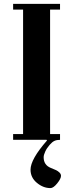

<svg xmlns="http://www.w3.org/2000/svg" viewBox="-20 -713 373 979"><path d="M46.9 0V-29.3H97.7V-664.1H46.9V-693.4H286.1V-664.1H235.4V-29.3H286.1V0Q269 0 257.6 5.4Q246.1 10.7 233.4 25.4Q218.8 42 210.7 59.6Q202.6 77.1 202.6 88.9Q202.6 128.4 238.8 143.1Q257.3 150.4 266.4 154.8Q275.4 159.2 283.2 166.7Q291 174.3 291 183.6Q291 198.2 271.5 222.2Q252 246.1 237.3 246.1Q200.2 246.1 168 219.2Q135.7 192.4 135.7 152.3Q135.7 99.1 219.7 3.4L217.3 0Z"/></svg>

Font: Monomachus
Style: Medium
Weight: 500
Designer: Alexey Kryukov
Version: Version 1.0